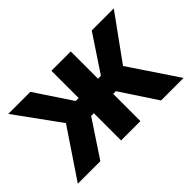

<svg xmlns="http://www.w3.org/2000/svg" viewBox="-92 -804 1063 1063"><g transform="rotate(-45 439.0 -272.5)"><path d="M24.9 0H201.3L342.3 -213.1H363.6V0H514.9V-213.1H536.2L676.5 0H853L662.6 -283.7L851.9 -545.5H679.3L537.6 -332H514.9V-545.5H363.6V-332H340.2L198.5 -545.5H25.9L215.6 -283.7Z"/></g></svg>

Font: Magic Ui Pro
Style: Bold
Weight: 700
Designer: Stefan Endress, Andreas Faust
Version: Version 1.000;FEAKit 1.0